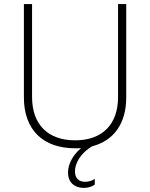

<svg xmlns="http://www.w3.org/2000/svg" viewBox="-20 -720 735 940"><path d="M348 6C358 6 368 6 377 5C335 40 313 85 313 125C313 172 344 200 390 200C411 200 430 194 444 184V156C429 166 412 170 396 170C369 170 347 155 347 119C347 80 374 29 432 -4C538 -32 598 -116 598 -243V-700H558V-245C558 -110 480 -33 348 -33C215 -33 137 -110 137 -245V-700H97V-243C97 -85 190 6 348 6Z"/></svg>

Font: Fixel Text ExtraLight
Style: Regular
Weight: 200
Width: 4
Designer: AlfaBravo + MacPaw
Foundry: Kyrylo Tkachov, Marchela Mozhyna, Serhii Makarenko, Maria Weinstein, Zakhar Kryvoshyya
Version: Version 1.211